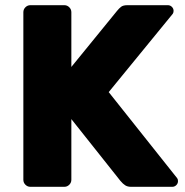

<svg xmlns="http://www.w3.org/2000/svg" viewBox="-20 -720 713 740"><path d="M666 -22Q666 -13 659.5 -6.5Q653 0 644 0H485Q472 0 463 -5.5Q454 -11 444 -23L255 -261V-27Q255 -16 247 -8Q239 0 228 0H97Q86 0 78 -8Q70 -16 70 -27V-673Q70 -684 78 -692Q86 -700 97 -700H228Q239 -700 247 -692Q255 -684 255 -673V-462L431 -678Q439 -688 447 -694Q455 -700 471 -700H627Q636 -700 642.5 -693.5Q649 -687 649 -678Q649 -672 646 -667L399 -365L663 -33Q666 -29 666 -22Z"/></svg>

Font: Hezaedrus
Style: Bold
Weight: 700
Designer: Hubert & Fischer
Foundry: Hubert & Fischer
Version: Version 1.10;September 3, 2019;FontCreator 11.5.0.2425 64-bi